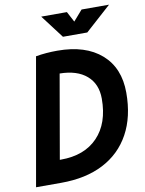

<svg xmlns="http://www.w3.org/2000/svg" viewBox="-97 -965 779 1032"><g transform="rotate(-10 293.0 -449.0)"><path d="M14.6 0 136.7 -693.4Q192.4 -703.1 254.4 -703.1Q408.2 -703.1 494.4 -627.4Q580.6 -551.8 580.6 -416.5Q580.6 -285.6 529.5 -192.4Q478.5 -99.1 382.8 -49.6Q287.1 0 151.9 0ZM166 -123H172.4Q300.8 -123 373 -198.2Q445.3 -273.4 445.3 -407.7Q445.3 -488.3 392.8 -533.7Q340.3 -579.1 245.6 -580.1ZM297.4 -771.5 201.2 -898.4H341.3L371.6 -841.3L421.4 -898.4H571.3L430.2 -771.5Z"/></g></svg>

Font: Cascadia Code PL
Style: Bold Italic
Weight: 700
Italic angle: -10°
Monospace: yes
Designer: Aaron Bell
Foundry: Saja Typeworks
Version: Version 2404.023; ttfautohint (v1.8.4)